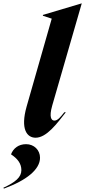

<svg xmlns="http://www.w3.org/2000/svg" viewBox="-127 -800 502 1132"><path d="M30 -172C-8 -38 32 12 83 12C148 12 210 -73 261 -138H252C231 -111 213 -89 194 -89C176 -89 161 -108 181 -178L355 -780H354L126 -712V-707L178 -690ZM-107 307 -104 312C30 263 109 199 109 130C109 85 74 50 27 50C-18 50 -49 75 -62 110C-24 135 -1 164 -1 203C-1 245 -36 274 -107 307Z"/></svg>

Font: Nyght Serif Bold Italic
Style: Regular
Weight: 700
Italic angle: -16°
Designer: Maksym Kobuzan
Version: Version 0.410;Glyphs 3.1.2 (3151)